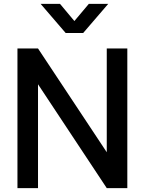

<svg xmlns="http://www.w3.org/2000/svg" viewBox="-20 -970 746 990"><path d="M318.5 -800 189.5 -950H289.5L363.5 -861.5L438 -950H538L409 -800ZM176 0H70V-720H176L530.5 -185V-720H636.5V0H530.5L176 -535.5Z"/></svg>

Font: Hauora SemiBold
Style: Regular
Weight: 600
Designer: Wayne Shih
Foundry: WCYS
Version: Version 1.001